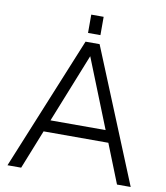

<svg xmlns="http://www.w3.org/2000/svg" viewBox="-93 -944 886 1022"><g transform="rotate(10 350.0 -433.5)"><path d="M525 -211H175L91 0H17L312 -720H388L683 0H609ZM499 -275 350 -648 201 -275ZM317 -867H384V-768H317Z"/></g></svg>

Font: Aspekta 300
Style: Regular
Weight: 300
Designer: Ivo Dolenc
Version: Version 2.000